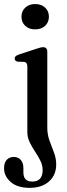

<svg xmlns="http://www.w3.org/2000/svg" viewBox="-44 -693 331 948"><path d="M129.5 -548Q99 -548 80.5 -565.5Q62 -583 62 -610.5Q62 -638 80.8 -655.5Q99.5 -673 129.5 -673Q160 -673 178.8 -655.5Q197.5 -638 197.5 -610.5Q197.5 -583 178.8 -565.5Q160 -548 129.5 -548ZM189.5 -63Q189.5 -28.5 200.5 1.5Q211.5 31.5 222.5 60.2Q233.5 89 233.5 119.5Q233.5 171 198 202.8Q162.5 234.5 103 234.5Q41.5 234.5 8.8 205.5Q-24 176.5 -24 138Q-24 110.5 -10.8 96.2Q2.5 82 24.5 82Q46 82 58.8 97Q71.5 112 71.5 136.5V158Q71.5 204 115.5 203.5Q166.5 203.5 166.5 146.5Q166.5 122.5 155.2 100.2Q144 78 129 55.5Q114 33 102.5 9.2Q91 -14.5 91 -41V-365Q91 -385 75.5 -387.5L43 -388.5Q28.5 -392 28.5 -404Q28.5 -416.5 47 -423L132 -451Q158 -460 168.5 -460Q189.5 -460 189.5 -437.5Z"/></svg>

Font: Fraunces 72pt Soft
Style: Regular
Weight: 400
Version: Version 1.000;[b76b70a41]